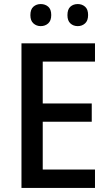

<svg xmlns="http://www.w3.org/2000/svg" viewBox="-20 -928 543 948"><path d="M449 0H86V-714H449V-624H191V-417H433V-327H191V-91H449ZM130 -853Q130 -882 145 -895Q160 -908 181 -908Q203 -908 218 -895Q233 -882 233 -854Q233 -826 218 -812.5Q203 -799 181 -799Q160 -799 145 -812.5Q130 -826 130 -853ZM313 -853Q313 -882 327.5 -895Q342 -908 364 -908Q385 -908 400 -895Q415 -882 415 -854Q415 -826 400 -812.5Q385 -799 364 -799Q342 -799 327.5 -812.5Q313 -826 313 -853Z"/></svg>

Font: Noto Sans Hebrew SemiCondensed Medium
Style: Regular
Weight: 500
Width: 4
Designer: Monotype Design Team
Foundry: Monotype Imaging Inc.
Version: Version 2.003